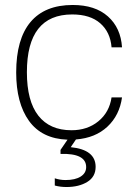

<svg xmlns="http://www.w3.org/2000/svg" viewBox="-20 -547 547 771"><path d="M272 -527Q362 -527 413.5 -481Q465 -435 470 -357H428Q423 -418 382.5 -453.5Q342 -489 270 -489Q88 -489 88 -257Q88 -141 134 -82.5Q180 -24 267 -24Q331 -24 375 -60Q419 -96 428 -156H470Q460 -84 411.5 -38.5Q363 7 285 13L264 44Q364 54 364 123Q364 163 330.5 183.5Q297 204 247 204Q222 204 200 198V169Q221 176 243 176Q282 176 304 162Q326 148 326 124Q326 68 223 71V55L251 14Q148 10 96.5 -61.5Q45 -133 45 -256Q45 -390 102.5 -458.5Q160 -527 272 -527Z"/></svg>

Font: Nacelle UltraLight
Style: Regular
Weight: 200
Designer: Sora Sagano
Foundry: Sora Sagano
Version: Version 1.000;FEAKit 1.0